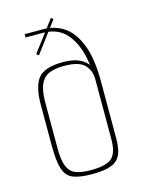

<svg xmlns="http://www.w3.org/2000/svg" viewBox="-103 -718 584 781"><g transform="rotate(-15 189.0 -327.5)"><path d="M186 1Q135 1 107 -10.5Q79 -22 68.5 -55.5Q58 -89 58 -154V-326Q58 -403 85 -436.5Q112 -470 190 -470Q231 -470 257.5 -458Q284 -446 298 -423L294 -421Q287 -501 250 -553.5Q213 -606 142 -606H69V-620H148Q196 -620 234.5 -594Q273 -568 296 -509.5Q319 -451 319 -354V-116Q319 -83 313 -60.5Q307 -38 292.5 -24.5Q278 -11 252 -5Q226 1 186 1ZM186 -16Q253 -16 276 -38Q299 -60 299 -116V-369Q299 -405 276 -429.5Q253 -454 189 -454Q154 -454 129 -444.5Q104 -435 91 -408Q78 -381 78 -328V-137Q78 -86 89 -60Q100 -34 123.5 -25Q147 -16 186 -16ZM103 -522 93 -529 189 -656 198 -649Z"/></g></svg>

Font: Smooch Sans Thin
Style: Regular
Weight: 100
Designer: Robert E. Leuschke
Foundry: Robert E. Leuschke
Version: Version 1.010